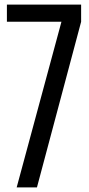

<svg xmlns="http://www.w3.org/2000/svg" viewBox="-20 -820 390 840"><path d="M52.9 0 248.8 -724.8H10.2V-800H334.9V-724.8L141.6 0Z"/></svg>

Font: Big Shoulders Text SC Thin
Style: Regular
Weight: 100
Designer: Patric King
Foundry: XO Type Co
Version: Version 2.002